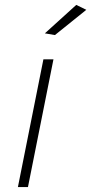

<svg xmlns="http://www.w3.org/2000/svg" viewBox="-20 -763 372 783"><path d="M198 -521 94 0H53L157 -521ZM291 -743 332 -723 204 -620 163 -627Z"/></svg>

Font: Gontserrat ExtraLight
Style: Italic
Weight: 275
Italic angle: -11.3°
Designer: Julieta Ulanovsky
Foundry: Julieta Ulanovsky
Version: Version 6.001